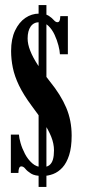

<svg xmlns="http://www.w3.org/2000/svg" viewBox="-20 -729 341 761"><path d="M133 12V-709H164V12ZM149 -31.5Q118 -31.5 103 -41Q88 -50.5 80.5 -60Q73 -69.5 64.5 -69.5Q53 -69.5 53 -43.5H23V-195.5H55Q55.5 -183.5 61.5 -162.2Q67.5 -141 79 -119Q90.5 -97 107.8 -81.8Q125 -66.5 148.5 -66.5Q165.5 -66.5 175.5 -74.2Q185.5 -82 189.8 -96.8Q194 -111.5 194 -133Q194 -159.5 183 -187Q172 -214.5 152 -244.5Q132 -274.5 106 -309Q73 -353.5 55.2 -390.5Q37.5 -427.5 30.8 -460.8Q24 -494 24 -527Q24 -575 39.8 -608Q55.5 -641 80.5 -658Q105.5 -675 134.5 -675Q160 -675 173 -666.5Q186 -658 193.2 -649.5Q200.5 -641 207.5 -641Q213 -641 215.8 -646Q218.5 -651 219 -665H249V-514H217.5Q217 -528 211.5 -549.2Q206 -570.5 196.2 -591.5Q186.5 -612.5 171.5 -626.8Q156.5 -641 136 -641Q113.5 -641 101.5 -623.8Q89.5 -606.5 89.5 -576.5Q89.5 -554 99.8 -528Q110 -502 129.5 -472Q149 -442 177.5 -406.5Q221 -353 242.5 -302.2Q264 -251.5 264 -191.5Q264 -145 254 -114Q244 -83 227.5 -65Q211 -47 190.5 -39.2Q170 -31.5 149 -31.5Z"/></svg>

Font: Imbue Thin 10pt
Style: Bold
Weight: 700
Version: Version 1.102